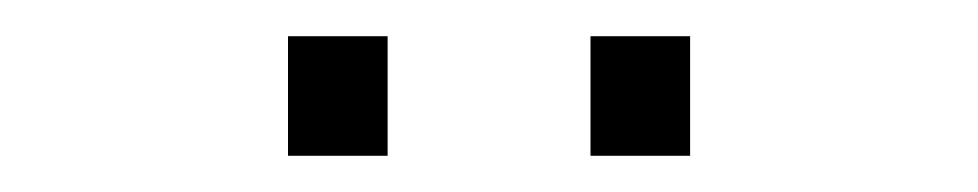

<svg xmlns="http://www.w3.org/2000/svg" viewBox="-20 -706 540 106"><path d="M139 -620V-686H194V-620ZM306 -620V-686H361V-620Z"/></svg>

Font: Oxanium ExtraLight
Style: Regular
Weight: 200
Designer: Severin Meyer
Version: Version 2.000